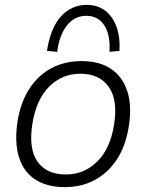

<svg xmlns="http://www.w3.org/2000/svg" viewBox="-20 -761 602 789"><path d="M246 8Q174 8 125.5 -23Q77 -54 58 -115Q39 -176 52 -262Q65 -342 101.5 -397.5Q138 -453 192.5 -481.5Q247 -510 315 -510Q388 -510 435.5 -478.5Q483 -447 503 -386.5Q523 -326 509 -240Q496 -159 459 -104Q422 -49 368 -20.5Q314 8 246 8ZM251 -44Q325 -44 379 -96.5Q433 -149 449 -250Q465 -351 426.5 -404.5Q388 -458 310 -458Q235 -458 182 -405Q129 -352 113 -252Q97 -150 134 -97Q171 -44 251 -44ZM215 -548 173 -552Q182 -612 203.5 -654Q225 -696 259.5 -718.5Q294 -741 336 -741Q380 -741 411 -718Q442 -695 458 -653Q474 -611 471 -552L430 -548Q434 -618 408.5 -657Q383 -696 335 -696Q287 -696 255.5 -657Q224 -618 215 -548Z"/></svg>

Font: Mulish ExtraLight Light
Style: Italic
Weight: 300
Italic angle: -9°
Version: Version 3.603